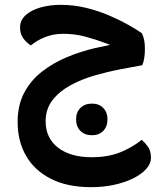

<svg xmlns="http://www.w3.org/2000/svg" viewBox="-20 -441 657 795"><path d="M231 -421Q285 -421 336.5 -408.5Q388 -396 433 -376.5Q478 -357 512.5 -337.5Q547 -318 568 -303Q574 -289 577 -275Q580 -261 580 -237Q580 -218 577 -199.5Q574 -181 569 -171Q530 -164 478 -154Q426 -144 372 -128.5Q318 -113 272 -88Q226 -63 197.5 -26.5Q169 10 169 61Q169 131 220.5 170.5Q272 210 359 210Q427 210 477 190Q527 170 567 138Q581 150 593 167Q605 184 605 212Q605 237 585 259Q565 281 530.5 298Q496 315 451.5 324.5Q407 334 357 334Q258 334 190 299Q122 264 87.5 203.5Q53 143 53 64Q53 -6 80.5 -57.5Q108 -109 154.5 -145Q201 -181 257.5 -204.5Q314 -228 374 -242Q406 -249 436 -255Q428 -258 421 -261Q376 -278 332.5 -289.5Q289 -301 242 -301Q201 -301 167 -287.5Q133 -274 108 -253Q91 -263 77 -281.5Q63 -300 63 -327Q63 -357 86 -378Q109 -399 147.5 -410Q186 -421 231 -421ZM361 119Q331 119 313 101Q295 83 295 53Q295 24 313 6Q331 -12 361 -12Q390 -12 407.5 6Q425 24 425 53Q425 83 407.5 101Q390 119 361 119Z"/></svg>

Font: Baloo Bhaijaan 2 SemiBold
Style: Regular
Weight: 600
Designer: Sanskriti Dholi, Noopur Datye and Ek Type
Foundry: Ek Type
Version: Version 1.700